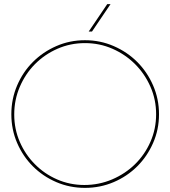

<svg xmlns="http://www.w3.org/2000/svg" viewBox="-20 -903 826 931"><path d="M646 -97Q597 -48 531.5 -20Q466 8 392 8Q318 8 253 -20Q188 -48 139.5 -96.5Q91 -145 63 -210Q35 -275 35 -349Q35 -423 63 -488.5Q91 -554 139.5 -602.5Q188 -651 253 -679.5Q318 -708 392 -708Q466 -708 531.5 -679.5Q597 -651 645.5 -602.5Q694 -554 722.5 -488.5Q751 -423 751 -349Q751 -275 722.5 -210Q694 -145 646 -97ZM149 -107Q195 -60 257 -33Q319 -6 389 -6Q460 -6 523.5 -33Q587 -60 634.5 -106.5Q682 -153 709.5 -215.5Q737 -278 737 -349Q737 -420 709.5 -482.5Q682 -545 635 -592Q588 -639 525.5 -666.5Q463 -694 392 -694Q321 -694 258.5 -666.5Q196 -639 149.5 -592Q103 -545 76 -482Q49 -419 49 -348Q49 -277 76 -215Q103 -153 149 -107ZM426 -750H410Q433 -783 455 -816.5Q477 -850 500 -883H516Q493 -850 471 -816.5Q449 -783 426 -750Z"/></svg>

Font: Josefin Slab Thin
Style: Regular
Weight: 100
Designer: Santiago Orozco
Foundry: Typemade
Version: Version 2.000